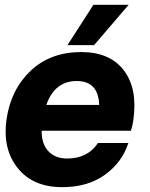

<svg xmlns="http://www.w3.org/2000/svg" viewBox="-20 -771 620 796"><path d="M513.2 -751 370.1 -584H259.8L367.2 -751ZM316.9 -555.2Q435.1 -555.2 492.9 -480Q550.8 -404.8 533.2 -275.9Q530.3 -252 522.9 -229H152.8Q151.9 -174.8 180.4 -144.3Q209 -113.8 257.8 -113.8Q343.8 -113.8 386.2 -178.2H512.2Q486.3 -98.1 415.3 -46.6Q344.2 4.9 237.8 4.9Q116.7 4.9 53.5 -74Q-9.8 -152.8 6.8 -274.9Q24.9 -399.9 106.9 -477.5Q189 -555.2 316.9 -555.2ZM171.9 -335.9H391.1Q388.2 -435.1 297.9 -435.1Q207 -435.1 171.9 -335.9Z"/></svg>

Font: Oakes Grotesk
Style: Bold Italic
Weight: 700
Designer: Samuel Oakes
Foundry: Samuel Oakes
Version: Version 1.0 | wf-rip DC20170320